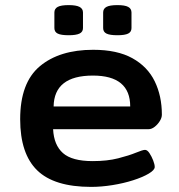

<svg xmlns="http://www.w3.org/2000/svg" viewBox="-20 -725 700 752"><path d="M337 7Q192 7 125.5 -58Q59 -123 59 -258Q59 -401 136 -465.5Q213 -530 345 -530Q439 -530 498.5 -497Q558 -464 586 -406.5Q614 -349 614 -276Q614 -264 606 -251Q598 -238 586 -228.5Q574 -219 562 -219H188Q191 -157 226.5 -125.5Q262 -94 343 -94Q400 -94 443 -105Q486 -116 512.5 -127Q539 -138 548 -138Q557 -138 565.5 -125Q574 -112 580 -96.5Q586 -81 586 -71Q586 -59 562.5 -45Q539 -31 501.5 -19Q464 -7 420.5 0Q377 7 337 7ZM190 -308H490Q490 -429 344 -429Q192 -429 190 -308ZM440 -587Q410 -587 397 -593.5Q384 -600 384 -615V-676Q384 -691 397 -698Q410 -705 440 -705Q469 -705 482 -698Q495 -691 495 -676V-615Q495 -600 482 -593.5Q469 -587 440 -587ZM249 -587Q219 -587 206 -593.5Q193 -600 193 -615V-676Q193 -691 206 -698Q219 -705 249 -705Q278 -705 291.5 -698Q305 -691 305 -676V-615Q305 -600 291.5 -593.5Q278 -587 249 -587Z"/></svg>

Font: Asap Expanded SemiBold
Style: Regular
Weight: 600
Width: 7
Designer: Pablo Cosgaya
Foundry: Omnibus-Type
Version: Version 3.001; ttfautohint (v1.8.4.7-5d5b)